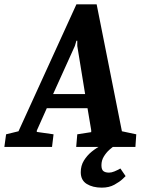

<svg xmlns="http://www.w3.org/2000/svg" viewBox="-77 -675 646 882"><path d="M452 -7Q440 0 425.5 13Q411 26 400 44Q389 62 389 84Q389 104 398 111Q407 118 424 118Q435 118 448.5 112.5Q462 107 476 99L500 134Q500 134 486.5 147Q473 160 448.5 173.5Q424 187 391 187Q349 187 321.5 170Q294 153 294 116Q294 86 308.5 62.5Q323 39 344.5 21.5Q366 4 389 -7ZM-49 -58 8 -72 274 -655H367L483 -72L549 -58L545 0H273L278 -58L342 -68V-77L325 -178H138L92 -75V-69L169 -58L162 0H-57ZM314 -243 278 -464V-488H274L267 -464L167 -243Z"/></svg>

Font: Faustina VF Beta
Style: Italic
Weight: 400
Italic angle: -8°
Designer: Alfonso Garcia
Foundry: Omnibus-Type
Version: Version 1.006